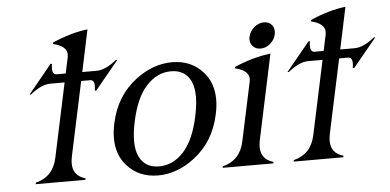

<svg xmlns="http://www.w3.org/2000/svg" viewBox="-51 -848 1946 958"><g transform="rotate(-5 922.0 -368.5)"><path d="M91.8 0 93.3 -7.3Q181.2 -29.3 200.7 -122.1L279.8 -493.2H207.5Q163.6 -493.2 107.4 -447.8H100.1L217.8 -591.3H225.1Q222.7 -577.6 222.7 -567.4Q222.7 -537.1 244.1 -537.1H289.1L306.2 -617.2Q307.6 -624 307.6 -630.4Q307.6 -673.3 238.3 -689.5L239.7 -696.3Q333 -737.3 416.5 -747.1L372.1 -537.1H444.3Q488.3 -537.1 544.4 -582.5H551.8L433.6 -439H426.3Q428.7 -452.6 428.7 -463.4Q428.7 -493.2 407.7 -493.2H362.8L283.7 -122.1Q279.8 -103 279.8 -87.4Q279.8 -24.9 342.3 -7.3L340.8 0Z M549.3 -56.6Q500.5 -111.3 500.5 -194.3Q500.5 -229 509.3 -268.6Q537.6 -403.3 639.2 -480.5Q726.6 -546.9 822.3 -546.9Q918 -546.9 977.1 -480.5Q1025.9 -425.8 1025.9 -342.8Q1025.9 -308.1 1017.1 -268.6Q988.8 -133.8 887.2 -56.6Q799.8 9.8 704.1 9.8Q608.4 9.8 549.3 -56.6ZM837.9 -94.2Q890.1 -152.3 914.6 -268.6Q926.3 -323.7 926.3 -365.7Q926.3 -412.1 912.1 -442.9Q883.8 -502.4 813 -502.4Q742.7 -502.4 688.5 -442.9Q636.2 -385.3 611.3 -268.6Q599.6 -213.4 599.6 -171.4Q599.6 -124.5 614.3 -94.2Q642.6 -34.7 713.4 -34.7Q784.2 -34.7 837.9 -94.2Z M1336.9 -686.5Q1346.7 -673.8 1346.7 -655.3Q1346.7 -647.9 1345.2 -640.6Q1339.4 -613.8 1317.4 -595Q1295.4 -576.2 1269 -576.2Q1242.7 -576.2 1228 -594.7Q1217.3 -608.4 1217.3 -626.5Q1217.3 -633.3 1219.2 -640.6Q1225.1 -667.5 1247.6 -686.3Q1270 -705.1 1296.4 -705.1Q1322.8 -705.1 1336.9 -686.5ZM1028.3 0 1029.8 -7.3Q1117.7 -29.3 1137.2 -122.1L1200.2 -417Q1201.7 -423.8 1201.7 -430.2Q1201.7 -473.1 1132.3 -489.3L1133.8 -496.1Q1227.1 -536.6 1315.4 -546.9L1225.1 -122.1Q1221.2 -103 1221.2 -87.4Q1221.2 -24.9 1283.7 -7.3L1282.2 0Z M1383.8 0 1385.3 -7.3Q1473.1 -29.3 1492.7 -122.1L1571.8 -493.2H1499.5Q1455.6 -493.2 1399.4 -447.8H1392.1L1509.8 -591.3H1517.1Q1514.6 -577.6 1514.6 -567.4Q1514.6 -537.1 1536.1 -537.1H1581.1L1598.1 -617.2Q1599.6 -624 1599.6 -630.4Q1599.6 -673.3 1530.3 -689.5L1531.7 -696.3Q1625 -737.3 1708.5 -747.1L1664.1 -537.1H1736.3Q1780.3 -537.1 1836.4 -582.5H1843.8L1725.6 -439H1718.3Q1720.7 -452.6 1720.7 -463.4Q1720.7 -493.2 1699.7 -493.2H1654.8L1575.7 -122.1Q1571.8 -103 1571.8 -87.4Q1571.8 -24.9 1634.3 -7.3L1632.8 0Z"/></g></svg>

Font: Modern Antiqua
Style: Book Oblique
Weight: 400
Italic angle: -12°
Designer: Wojciech Kalinowski "wmk69" (wmk69@o2.pl)
Foundry: Wojciech Kalinowski "wmk69" (wmk69@o2.pl)
Version: Version 3.1.0; 2021-05-28